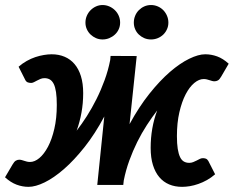

<svg xmlns="http://www.w3.org/2000/svg" viewBox="-33 -736 930 764"><path d="M482.5 -242Q520 -311 561.5 -363Q603 -415 643.2 -449.8Q683.5 -484.5 720 -502.2Q756.5 -520 783.5 -520Q808 -520 831.2 -511.5Q854.5 -503 877 -482.5L847 -431Q840.5 -419.5 834 -416Q827.5 -412.5 820.5 -412.5Q815.5 -412.5 811 -413.8Q806.5 -415 801.2 -416.8Q796 -418.5 790.2 -420Q784.5 -421.5 777.5 -421.5Q759 -421.5 740 -405.8Q721 -390 705.8 -360.8Q690.5 -331.5 680.8 -289.5Q671 -247.5 671 -194.5Q671 -164.5 674.2 -144Q677.5 -123.5 683.5 -111Q689.5 -98.5 698.8 -93.2Q708 -88 720 -88Q728.5 -88 735.8 -91Q743 -94 749.5 -97.2Q756 -100.5 761.8 -103.5Q767.5 -106.5 773 -106.5Q779.5 -107 785.8 -104.8Q792 -102.5 796 -95.5L823 -42.5Q807.5 -29 790.5 -19.5Q773.5 -10 756.2 -4Q739 2 722.5 4.8Q706 7.5 691.5 7.5Q663 7.5 640 -2.2Q617 -12 600.8 -31.2Q584.5 -50.5 575.5 -79.5Q566.5 -108.5 566.5 -147.5Q566.5 -227 592.5 -296.5Q572 -270 551.5 -238.5Q531 -207 513.2 -171.2Q495.5 -135.5 481.5 -97Q467.5 -58.5 459.5 -18L457.5 0H354L382 -272.5Q345 -203 303.5 -150.8Q262 -98.5 221.5 -63.2Q181 -28 144.5 -10.2Q108 7.5 80.5 7.5Q56.5 7.5 33 -1.2Q9.5 -10 -13 -30.5L17 -81.5Q23.5 -93 30.2 -96.8Q37 -100.5 43.5 -100.5Q48.5 -100.5 53.2 -99.2Q58 -98 63 -96.2Q68 -94.5 73.8 -93Q79.5 -91.5 86.5 -91.5Q105 -91.5 123.8 -107.2Q142.5 -123 158 -152.2Q173.5 -181.5 183.2 -223.5Q193 -265.5 193 -318.5Q193 -348.5 190 -369Q187 -389.5 180.8 -402Q174.5 -414.5 165.2 -419.8Q156 -425 144 -425Q135.5 -425 128.2 -422Q121 -419 114.5 -415.5Q108 -412 102 -409Q96 -406 91 -406Q84.5 -406 78.2 -408Q72 -410 68 -417L41 -470.5Q56.5 -484 73.5 -493.5Q90.5 -503 107.8 -508.8Q125 -514.5 141.5 -517.2Q158 -520 172.5 -520Q201 -520 224 -510.2Q247 -500.5 263.5 -481.2Q280 -462 289 -433Q298 -404 298 -365.5Q298 -325 291.2 -287.8Q284.5 -250.5 272 -216Q292.5 -242.5 312.8 -274.2Q333 -306 351 -342Q369 -378 383.2 -417Q397.5 -456 405.5 -497L407 -513.5L511 -513ZM445 -646Q445 -632 439.5 -619.8Q434 -607.5 424.2 -598.5Q414.5 -589.5 401.8 -584.2Q389 -579 375 -579Q361.5 -579 349.2 -584.2Q337 -589.5 327.5 -598.5Q318 -607.5 312.5 -619.8Q307 -632 307 -646Q307 -660.5 312.5 -673.2Q318 -686 327.5 -695.5Q337 -705 349.2 -710.5Q361.5 -716 375 -716Q389 -716 401.8 -710.5Q414.5 -705 424.2 -695.5Q434 -686 439.5 -673.2Q445 -660.5 445 -646ZM637 -646Q637 -632 631.5 -619.8Q626 -607.5 616.8 -598.5Q607.5 -589.5 594.8 -584.2Q582 -579 568 -579Q553.5 -579 541.2 -584.2Q529 -589.5 519.5 -598.5Q510 -607.5 504.8 -619.8Q499.5 -632 499.5 -646Q499.5 -660.5 504.8 -673.2Q510 -686 519.5 -695.5Q529 -705 541.2 -710.5Q553.5 -716 568 -716Q582 -716 594.8 -710.5Q607.5 -705 616.8 -695.5Q626 -686 631.5 -673.2Q637 -660.5 637 -646Z"/></svg>

Font: Lato 2
Style: Bold Italic
Weight: 700
Italic angle: -7°
Designer: Lukasz Dziedzic with Adam Twardoch and Botio Nikoltchev
Foundry: tyPoland Lukasz Dziedzic
Version: Version 2.015; 2015-08-06; http://www.latofonts.com/